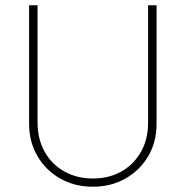

<svg xmlns="http://www.w3.org/2000/svg" viewBox="-20 -696 702 726"><path d="M331 10Q262 10 207.5 -21Q153 -52 121.5 -106Q90 -160 90 -228V-676H122V-234Q122 -169 149.5 -121Q177 -73 224.5 -47Q272 -21 331 -21Q391 -21 438 -47Q485 -73 512.5 -121Q540 -169 540 -233V-676H572V-227Q572 -159 540.5 -105.5Q509 -52 454.5 -21Q400 10 331 10Z"/></svg>

Font: Outfit Thin Thin
Style: Regular
Weight: 250
Version: Version 1.100;gftools[0.9.27]